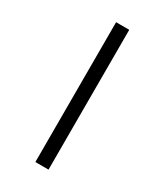

<svg xmlns="http://www.w3.org/2000/svg" viewBox="-245 -931 1041 1213"><g transform="rotate(30 275.0 -325.0)"><path d="M227 185V-835H323V185Z"/></g></svg>

Font: Lode Dark
Style: Bold
Weight: 700
Monospace: yes
Designer: Belleve Invis
Foundry: Belleve Invis
Version: Version 29.2.0; ttfautohint (v1.8.3)